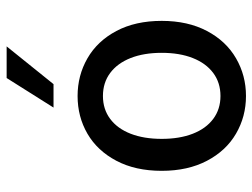

<svg xmlns="http://www.w3.org/2000/svg" viewBox="-112 -644 768 584"><g transform="rotate(-90 272.0 -352.0)"><path d="M500.5 -244.1Q500.5 -164.6 469.7 -106.4Q439 -48.3 386.7 -18.1Q334.5 12.2 272 12.2Q209.5 12.2 157.5 -18.1Q105.5 -48.3 75 -106.4Q44.4 -164.6 44.4 -244.1Q44.4 -324.2 75 -382.1Q105.5 -439.9 157.2 -470Q209 -500 272 -500Q334.5 -500 386.7 -470Q439 -439.9 469.7 -382.1Q500.5 -324.2 500.5 -244.1ZM403.3 -244.1Q403.3 -298.3 387.5 -338.6Q371.6 -378.9 342 -400.9Q312.5 -422.9 272 -422.9Q231.9 -422.9 202.4 -400.9Q172.9 -378.9 157.2 -338.6Q141.6 -298.3 141.6 -244.1Q141.6 -189.9 157.2 -149.7Q172.9 -109.4 202.4 -87.4Q231.9 -65.4 272 -65.4Q312.5 -65.4 342 -87.4Q371.6 -109.4 387.5 -149.7Q403.3 -189.9 403.3 -244.1ZM236.8 -573.2 326.7 -715.8H422.9L308.1 -573.2Z"/></g></svg>

Font: Varta SemiBold
Style: Regular
Weight: 600
Designer: Joana Correia, Viktoriya Grabowska, Eben Sorkin
Foundry: Sorkin Type
Version: Version 1.003; ttfautohint (v1.3) -l 8 -r 24 -G 200 -x 12 -H